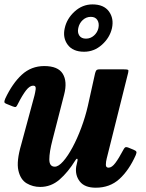

<svg xmlns="http://www.w3.org/2000/svg" viewBox="-20 -835 663 872"><path d="M4 -387.5Q36.5 -456.5 79.2 -495.8Q122 -535 181 -535Q243.5 -535 265 -500Q286.5 -465 271.5 -406.5L218.5 -200Q204 -144.5 204 -111.2Q204 -78 229 -78Q245.5 -78 266.8 -102Q288 -126 309.5 -166Q331 -206 349.2 -255Q367.5 -304 379 -354L411.5 -500.5Q413.5 -509.5 417 -514.8Q420.5 -520 432 -520H543Q557.5 -520 561.2 -518Q565 -516 562 -504.5L464.5 -114.5Q461 -101 460.8 -87.2Q460.5 -73.5 473 -73.5Q488 -73.5 504 -95Q520 -116.5 539 -152.5Q543.5 -161.5 547.5 -165Q551.5 -168.5 562 -165L586.5 -155Q596.5 -151 599 -146.5Q601.5 -142 596.5 -130.5Q566 -62 522.5 -22.2Q479 17.5 415 17.5Q364.5 17.5 342.5 -10.8Q320.5 -39 326 -78L332 -105Q333.5 -113.5 330 -114Q326.5 -114.5 322 -106.5Q289 -53 250.5 -19.5Q212 14 162.5 14Q129 14 101 -2.5Q73 -19 63.5 -60.8Q54 -102.5 76.5 -179L136.5 -401Q139.5 -412.5 142 -429.2Q144.5 -446 130.5 -446Q115 -446 98.2 -424.5Q81.5 -403 61 -362.5Q56.5 -353 53 -350Q49.5 -347 38.5 -351.5L10 -363Q0 -367 -0.2 -371.8Q-0.5 -376.5 4 -387.5ZM362 -600Q311 -600 287.5 -631.8Q264 -663.5 274 -707Q283.5 -750.5 319 -782.8Q354.5 -815 400 -815Q451.5 -815 474.8 -783Q498 -751 488.5 -707Q478.5 -663.5 443 -631.8Q407.5 -600 362 -600ZM370.5 -659.5Q391 -659.5 406.8 -673.5Q422.5 -687.5 427 -707.5Q431.5 -729.5 422.2 -744Q413 -758.5 392.5 -758.5Q371.5 -758.5 355.8 -744Q340 -729.5 335.5 -707.5Q331 -687.5 340.2 -673.5Q349.5 -659.5 370.5 -659.5Z"/></svg>

Font: Besley* Narrow
Style: Bold Italic
Weight: 700
Width: 4
Italic angle: -13°
Designer: Owen Earl
Foundry: indestructible type*
Version: Version 3.000; ttfautohint (v1.8.3)